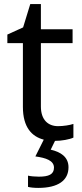

<svg xmlns="http://www.w3.org/2000/svg" viewBox="-20 -679 401 939"><path d="M315 139C315 88 276 64 228 53L249 10C281 10 320 3 339 -6V-73C322 -67 290 -62 264 -62C215 -62 180 -93 180 -158V-468H335V-536H180V-659H128L93 -545L16 -510V-468H92V-156C92 -56 136 -11 194 4L153 86C204 93 244 106 244 141C244 174 218 185 170 185C151 185 129 183 117 180V235C128 238 147 240 167 240C265 240 315 203 315 139Z"/></svg>

Font: Noto Sans Math
Style: Regular
Weight: 400
Designer: Monotype Design Team, Delve Withrington, Jeff Kellem
Foundry: Monotype Imaging Inc., Delve Fonts LLC
Version: Version 3.000